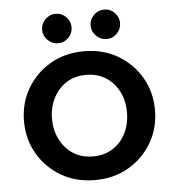

<svg xmlns="http://www.w3.org/2000/svg" viewBox="-51 -733 725 793"><g transform="rotate(-5 311.5 -337.0)"><path d="M312 12Q233 12 172 -23.5Q111 -59 75.5 -119.5Q40 -180 40 -255Q40 -330 75.5 -390.5Q111 -451 172 -486.5Q233 -522 312 -522Q390 -522 451 -486.5Q512 -451 547.5 -390.5Q583 -330 583 -255Q583 -180 547.5 -119.5Q512 -59 451 -23.5Q390 12 312 12ZM312 -86Q359 -86 394 -108.5Q429 -131 448 -169.5Q467 -208 467 -255Q467 -302 448 -340.5Q429 -379 394 -401.5Q359 -424 312 -424Q264 -424 229.5 -401.5Q195 -379 175.5 -340.5Q156 -302 156 -255Q156 -208 175.5 -169.5Q195 -131 229.5 -108.5Q264 -86 312 -86ZM409.5 -564.1Q384.8 -564.1 366.6 -582.3Q348.4 -600.5 348.4 -625.2Q348.4 -650 366.6 -668.2Q384.8 -686.3 409.5 -686.3Q435.1 -686.3 452.9 -668.2Q470.6 -650 470.6 -625.2Q470.6 -600.5 452.9 -582.3Q435.1 -564.1 409.5 -564.1ZM208.5 -564.1Q183.8 -564.1 165.6 -582.3Q147.4 -600.5 147.4 -625.2Q147.4 -650 165.6 -668.2Q183.8 -686.3 208.5 -686.3Q234.1 -686.3 251.9 -668.2Q269.6 -650 269.6 -625.2Q269.6 -600.5 251.9 -582.3Q234.1 -564.1 208.5 -564.1Z"/></g></svg>

Font: MuseoModerno SemiBold Medium
Style: Regular
Weight: 500
Version: Version 1.001